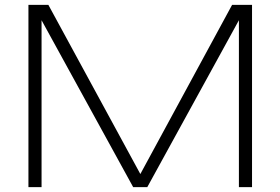

<svg xmlns="http://www.w3.org/2000/svg" viewBox="-20 -770 1154 790"><path d="M1017 -750V0H963V-745H995L586 0H528L119 -745H151V0H97V-750H179L583 -7H532L935 -750Z"/></svg>

Font: Unbounded ExtraLight
Style: Regular
Weight: 250
Designer: Luke Prowse, Jean-Baptiste Morizot, Fátima Lázaro, Florian Runge
Foundry: NaN
Version: Version 1.701;gftools[0.9.28.dev5+ged2979d]